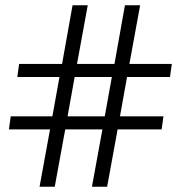

<svg xmlns="http://www.w3.org/2000/svg" viewBox="-20 -713 690 733"><path d="M629 -419 636 -469H474L515 -693H457L417 -469H274L315 -693H257L217 -469H53L46 -419H207L180 -269H21L14 -219H171L131 0H189L229 -219H371L331 0H389L429 -219H597L604 -269H438L465 -419ZM380 -269H238L265 -419H407Z"/></svg>

Font: Arima Koshi
Style: Regular
Weight: 400
Designer: Joana Correia and Natanael Gama
Foundry: NDISCOVER
Version: Version 1.019;PS 001.019;hotconv 1.0.88;makeotf.lib2.5.64775